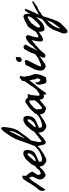

<svg xmlns="http://www.w3.org/2000/svg" viewBox="976 -1821 1180 3302"><g transform="rotate(-90 1566.0 -170.0)"><path d="M284.2 -77.1Q288.1 -82.5 290 -84.5Q292.5 -86.9 295.9 -88.9Q308.1 -114.7 327.9 -129.9Q347.7 -145 370.1 -164.1Q375 -164.1 378.4 -167.5Q381.8 -170.9 386.7 -172.9Q392.6 -178.2 397.9 -181.6Q402.3 -184.6 405.3 -189.5Q416.5 -194.8 426.3 -204.1Q436.5 -213.4 446.3 -220.7Q454.1 -222.7 462.9 -218.8Q466.8 -210.9 465.8 -202.1Q464.8 -193.4 456.1 -192.4Q453.1 -189.5 449.7 -186.5Q446.3 -183.6 441.4 -182.6Q431.6 -180.7 428.7 -174.8Q428.2 -165.5 426.3 -163.6Q424.3 -161.6 423.8 -160.2Q413.1 -142.1 399.9 -129.2Q386.7 -116.2 375 -97.7Q369.6 -94.2 366.2 -86.9Q348.6 -77.1 340.3 -71.8Q332 -66.4 325.2 -58.6Q319.3 -55.2 319.3 -52.7Q319.3 -50.8 317.4 -48.8Q307.6 -40.5 306.2 -36.6Q304.7 -32.7 301.8 -30.3Q296.9 -26.9 293.2 -23.7Q289.6 -20.5 287.1 -18.1Q281.2 -12.2 274.4 -9.8Q266.1 -2.9 250 6.6Q233.9 16.1 216.8 21.2Q199.7 26.4 188.5 21.5L181.6 16.1Q179.7 14.6 174.8 11.7Q168.5 3.9 160.6 -1.5Q153.8 -6.3 147.5 -15.6Q140.1 -25.9 138.2 -36.6Q136.2 -47.9 130.9 -58.6Q128.4 -84 134.8 -100.6Q140.1 -117.2 146.5 -131.6Q152.8 -146 160.6 -158.2Q175.8 -181.6 181.6 -213.9Q170.9 -224.6 169.4 -233.9Q168.9 -238.8 167.5 -245.1Q166 -251.5 164.1 -259.8Q138.7 -243.2 117.2 -217.8Q95.7 -192.4 79.1 -166L67.4 -144.5Q62.5 -135.3 55.7 -127Q50.8 -122.1 50.8 -120.6Q50.8 -119.1 48.8 -117.2Q44.9 -112.3 42.5 -108.9Q40 -105.5 39.1 -103.5Q38.1 -101.6 37.1 -99.9Q36.1 -98.1 35.2 -96.7Q32.2 -92.8 30.3 -90.8Q28.3 -88.9 25.4 -85Q11.7 -65.4 0.5 -48.3L-22.5 -13.7Q-27.8 -5.4 -31.2 2.9Q-34.7 11.7 -41 18.6Q-50.8 19.5 -52.2 15.6Q-53.7 11.7 -51.8 8.8Q-63.5 1 -64.9 -21.5Q-66.4 -43.9 -60.5 -57.6Q-63.5 -66.4 -62.5 -67.4Q-61.5 -68.4 -61.5 -70.3Q-48.8 -87.9 -35.6 -105.5Q-22.5 -123 -7.8 -138.7Q-5.4 -142.1 -2.9 -145.5Q-0.5 -148.9 1.5 -152.3Q6.3 -159.7 11.7 -165Q20 -179.2 31.7 -194.3Q43.5 -209 50.8 -224.6Q56.2 -230 58.1 -235.4Q60.5 -241.2 66.4 -245.1Q69.8 -251 72.5 -256.6Q75.2 -262.2 77.1 -267.6Q80.1 -276.9 87.9 -286.1Q89.8 -293 92.8 -296.9Q95.7 -300.8 100.6 -305.7Q101.1 -310.1 106 -314Q110.8 -317.9 113.3 -322.3Q115.7 -329.1 118.2 -331.1Q121.1 -333.5 121.1 -337.9Q126 -342.8 130.9 -348.1Q135.7 -353.5 139.6 -361.3Q153.3 -369.1 158.7 -369.1Q164.1 -369.1 167 -374Q170.9 -374 175.5 -374Q180.2 -374 185.5 -374.5Q196.8 -375.5 197.3 -367.2Q197.8 -365.2 197.3 -362.3Q196.8 -360.8 196.3 -359.4Q195.8 -357.9 195.3 -356.4Q195.8 -347.7 195.3 -347.2Q194.3 -346.2 194.3 -345.7Q193.4 -341.8 193.8 -338.9Q194.3 -336.4 194.3 -330.1Q193.8 -326.2 193.4 -323.2Q192.9 -320.3 192.4 -317.9Q191.4 -313 196.3 -306.6Q198.7 -303.2 202.1 -301.3Q205.6 -299.3 209 -294.9Q211.4 -292.5 212.4 -289.1Q213.4 -285.6 215.8 -283.2Q217.8 -280.8 221.7 -278.3Q225.6 -275.9 227.5 -271.5Q232.9 -267.6 231 -266.6Q229.5 -265.6 235.4 -262.7Q246.6 -248.5 252 -232.4Q258.3 -220.2 262.7 -212.9Q267.6 -205.1 262.7 -197.3Q259.8 -194.3 255.9 -185.5Q251.5 -181.2 248 -175.8Q246.1 -172.4 245.1 -168.5Q244.6 -165 242.2 -162.1Q233.4 -147.9 224.1 -136.7Q214.8 -125.5 208 -112.3Q208.5 -84.5 218.8 -71.3Q230.5 -57.6 233.4 -57.6Q239.7 -56.6 247.1 -61.5L259.8 -69.3Q261.7 -70.3 263.4 -71.3Q265.1 -72.3 266.6 -73.2Q269.5 -75.2 273.4 -76.2Q283.7 -79.6 283.2 -78.6Q282.7 -77.1 284.2 -77.1Z M388.7 -215.8Q395 -219.2 404.3 -230.7Q413.6 -242.2 422.4 -253.2Q431.2 -264.2 435.5 -265.6Q438.5 -270.5 440.9 -273.9Q443.4 -277.3 448.2 -280.3Q456.1 -294.4 468.8 -304.2Q481.9 -314.5 493.2 -326.2Q502.4 -330.1 512 -335Q521.5 -339.8 530.8 -346.2Q549.8 -358.9 573.2 -359.4Q584 -354.5 594.2 -356.4Q604 -358.4 613.3 -351.6Q618.7 -342.3 622.1 -340.3Q625.5 -338.4 627.9 -335Q631.8 -322.8 633.8 -318.8Q636.2 -314.9 636.7 -310.5Q637.2 -303.2 637.7 -298.1Q638.2 -293 638.7 -289.6Q639.2 -283.2 638.7 -277.3Q635.7 -252.4 628.9 -227.5Q627.9 -224.6 627 -221.7Q626 -218.8 625 -215.3Q623 -209 620.1 -204.1Q612.8 -194.8 609.9 -189Q605.5 -181.2 603.5 -178.7Q597.7 -172.9 592.5 -168Q587.4 -163.1 583 -159.2Q578.6 -156.7 574.2 -154.1Q569.8 -151.4 565.4 -148.4Q557.1 -143.1 545.9 -140.6L537.1 -135.3Q532.7 -132.3 527.3 -131.8Q518.6 -125.5 507.8 -121.6Q502.9 -119.6 497.8 -117.7Q492.7 -115.7 487.3 -113.3Q480 -110.4 474.6 -106.4Q469.2 -102.5 460.9 -98.6Q456.5 -97.2 446.8 -95.2Q437.5 -93.8 433.6 -91.8Q438.5 -82 437.5 -67.4Q437 -53.7 442.4 -43Q455.1 -40 470.2 -38.6Q485.4 -37.1 499 -39.1Q501.5 -39.6 504.2 -40.5Q506.8 -41.5 509.8 -42.5Q512.7 -43.5 515.6 -44.4Q518.6 -45.4 521.5 -45.9Q532.2 -47.9 542.5 -50.8Q552.7 -53.7 560.5 -58.6Q588.9 -68.4 615.2 -85Q641.6 -101.6 661.1 -121.1Q672.9 -128.9 687 -142.6Q701.2 -156.2 709 -168Q723.6 -183.6 734.9 -192.4Q746.1 -201.2 755.9 -200.2Q763.7 -200.2 771 -190.9Q778.3 -181.6 769.5 -170.9Q760.3 -165 749 -153.3Q738.3 -141.6 726.6 -136.7Q718.3 -131.3 704.6 -115.2Q691.4 -100.1 682.6 -91.8Q680.7 -89.8 678.2 -87.4Q675.8 -85 672.4 -82.5Q666 -77.6 662.1 -72.3Q647 -59.6 632.8 -50.8Q627.4 -52.7 624 -48.8Q619.6 -43.5 616.2 -41Q614.7 -40 613.3 -39.1Q611.8 -38.1 609.9 -37.1Q607.9 -36.1 606.4 -35.2Q605 -34.2 603.5 -33.2Q595.7 -26.4 586.4 -19.5Q577.1 -12.7 567.4 -7.8Q557.6 -2 547.9 3.2Q538.1 8.3 528.3 12.2Q518.6 16.1 509 21.5Q499.5 26.9 490.2 33.2L479.5 34.7Q477.1 35.2 474.6 35.4Q472.2 35.6 469.7 36.1Q464.4 38.1 459.5 38.1Q454.6 38.1 447.3 36.1Q415 27.3 394.5 4.9Q391.6 2 388.4 -0.7Q385.3 -3.4 381.8 -5.9Q374 -11.7 371.1 -16.6Q366.7 -23.9 362.1 -39.6Q357.4 -55.2 354 -71.5Q350.6 -87.9 350.6 -96.7Q353.5 -102.5 356.9 -116.9Q360.4 -131.3 362.8 -145.8Q365.2 -160.2 365.2 -166Q367.2 -168 372.8 -179Q378.4 -189.9 383.5 -201.4Q388.7 -212.9 388.7 -215.8ZM545.9 -278.3Q539.1 -269.5 532.2 -261.7Q525.4 -253.9 516.6 -247.1Q510.7 -236.3 502.9 -227.5Q495.1 -218.8 487.3 -210.9Q483.4 -203.1 478.5 -198.7Q473.6 -194.3 467.8 -189.5Q461.4 -178.7 452.1 -168.9Q442.9 -159.2 448.2 -146.5Q459 -144.5 469.7 -149.4Q480.5 -154.3 488.3 -158.2Q492.2 -160.6 496.3 -162.6Q500.5 -164.6 504.4 -166.5Q508.3 -168.5 512.2 -170.4Q516.1 -172.4 519.5 -174.8L544.9 -200.2Q550.8 -205.6 556.6 -212.9Q559.1 -216.3 561.8 -220Q564.5 -223.6 567.4 -227.5Q569.8 -238.3 575.2 -247.6Q581.1 -257.3 580.1 -267.6Q579.6 -272 576.7 -277.8Q573.7 -283.7 573.2 -287.1Q563 -287.1 558.1 -283.7Q555.7 -281.7 552.5 -280.5Q549.3 -279.3 545.9 -278.3Z M1018.6 -230.5Q1028.3 -228 1032.7 -223.6Q1036.1 -220.2 1036.1 -215.8Q1028.3 -205.1 1026.9 -201.7Q1025.4 -198.2 1020.5 -196.3Q1014.2 -186.5 1007.1 -178Q1000 -169.4 991.7 -161.6Q976.6 -147 961.9 -127.9Q955.6 -121.6 953.1 -118.2Q950.7 -114.7 944.3 -108.4Q932.6 -100.1 924.8 -91.3Q920.4 -86.4 915.8 -82.3Q911.1 -78.1 906.2 -74.2Q903.8 -72.3 901.6 -70.6Q899.4 -68.8 897 -66.9Q895 -64.9 892.6 -63Q890.1 -61 887.7 -58.6Q883.8 -54.7 878.9 -50.8Q877 -49.3 874.8 -47.6Q872.6 -45.9 870.1 -43.9Q864.3 -37.1 858.4 -30.3Q852.5 -23.4 846.7 -15.6Q836.4 -10.7 827.1 -3.9Q818.4 2.4 806.6 7.8Q801.8 10.7 797.4 17.1Q793.5 22.9 786.1 25.4Q778.3 28.3 769.5 26.9Q760.7 25.4 754.9 22.5Q748.5 18.1 747.1 17.6Q743.2 16.6 742.2 16.6Q732.9 3.4 729.5 -11.2Q727.5 -19 725.3 -26.9Q723.1 -34.7 720.7 -43Q718.8 -47.9 717.8 -53.2Q716.8 -58.6 715.8 -65.4L714.4 -73.2Q713.9 -75.2 713.4 -77.4Q712.9 -79.6 711.9 -82Q710 -86.9 708 -92.3Q706.1 -97.7 705.1 -103.5Q703.1 -115.2 703.6 -126.5Q704.1 -137.7 706.1 -148.4Q711.9 -180.7 723.1 -210Q734.4 -239.3 746.1 -265.6Q748.5 -277.8 751.5 -284.2Q754.4 -290.5 757.8 -301.8Q762.2 -307.1 764.6 -317.4Q765.6 -321.8 766.8 -326.2Q768.1 -330.6 769.5 -335Q771 -338.9 772.9 -343Q774.9 -347.2 776.9 -352.1Q780.8 -360.8 783.2 -370.1Q786.6 -381.3 788.6 -389.6Q789.6 -394.5 791.3 -398.9Q793 -403.3 794.9 -407.2Q798.8 -417.5 802.5 -427.2Q806.2 -437 809.6 -446.3Q813 -455.6 816.7 -464.8Q820.3 -474.1 824.2 -483.4Q825.2 -486.3 826.2 -489.3Q827.1 -492.2 828.1 -495.1Q830.1 -500.5 834 -505.9Q836.4 -512.7 838.9 -516.1Q842.8 -522 844.7 -525.4Q844.7 -530.8 848.1 -532.7Q850.6 -534.2 853.5 -539.1Q858.9 -547.4 860.8 -554.7Q862.8 -562 868.2 -570.3L879.9 -585Q880.9 -586.9 881.8 -588.9Q882.8 -590.8 883.8 -592.8Q886.2 -596.7 889.6 -599.6Q900.9 -617.2 913.1 -634.8L939.5 -671.9Q948.2 -685.5 959 -697.8Q969.7 -710 981.4 -721.7Q985.4 -726.6 990.7 -732.4Q996.1 -738.3 1002 -739.3Q1011.2 -740.2 1021.5 -737.3Q1024.4 -732.4 1026.9 -727.1Q1029.3 -721.7 1031.2 -714.8Q1033.2 -684.6 1029.3 -656.2Q1025.4 -627.9 1020.5 -600.6Q1019.5 -594.2 1020 -591.3Q1020.5 -588.4 1019.5 -582Q1017.6 -576.2 1014.6 -566.9Q1011.7 -557.6 1009.8 -549.8Q1009.8 -536.6 1003.9 -525.4Q998 -514.6 996.1 -503.9Q993.2 -502 992.7 -497.6Q992.2 -493.2 989.3 -491.2Q986.8 -480 982.9 -471.7Q978.5 -462.9 975.6 -454.1Q968.3 -443.8 960.9 -434.1Q953.6 -424.3 945.8 -414.6Q938 -405.3 930.9 -395.3Q923.8 -385.3 917 -375Q899.9 -349.1 881.3 -326.2Q862.8 -303.2 845.7 -277.3Q832 -265.1 824.2 -252.9Q815.9 -239.7 801.8 -228.5Q799.3 -218.8 797.1 -208Q794.9 -197.3 792.5 -186Q790.5 -174.8 788.1 -163.1Q785.6 -151.4 783.2 -139.6Q782.7 -133.3 780.3 -126.5Q779.3 -123 778.3 -119.9Q777.3 -116.7 776.4 -113.3Q774.4 -106.4 775.4 -96.7Q775.9 -87.9 772.5 -80.1Q773.9 -76.2 774.9 -68.8Q775.4 -62.5 778.3 -57.6Q783.7 -48.8 790 -48.8Q797.4 -52.7 797.9 -52.2Q798.3 -51.8 800.8 -52.7Q805.7 -55.7 810.5 -60.5Q815.4 -65.4 819.3 -69.3Q824.7 -71.8 826.7 -73.7Q828.1 -75.2 832 -78.1Q835 -80.1 837.4 -81.1Q839.8 -82 841.8 -84Q856 -98.6 868.2 -106Q880.9 -113.3 888.7 -124L906.2 -134.8Q911.6 -137.7 916.5 -143.1Q920.9 -148.4 927.7 -151.4Q930.7 -155.3 931.6 -156.2Q932.6 -157.2 935.5 -161.1Q941.4 -165 947.3 -168.9Q953.1 -172.9 958.5 -176.8Q963.9 -180.7 970 -184.6Q976.1 -188.5 982.4 -192.4Q984.4 -197.3 988.8 -200.2Q993.2 -203.1 996.1 -206.1Q999 -209 1001 -212.4Q1003.4 -216.3 1007.8 -216.8Q1008.3 -221.2 1012.2 -223.6Q1016.1 -226.1 1018.6 -230.5ZM965.8 -594.7H964.8Q956.1 -592.8 952.6 -585.9Q949.2 -579.1 946.3 -570.3Q944.3 -566.4 942.6 -563.5Q940.9 -560.5 939.9 -558.6Q938 -555.2 938.5 -546.9Q923.3 -522 909.7 -495.8Q896 -469.7 883.3 -442.4Q871.1 -415 858.4 -387.5Q845.7 -359.9 833 -332Q853 -352.1 869.6 -378.9Q877.9 -392.6 887 -404.3Q896 -416 905.3 -425.8Q912.1 -442.4 919.7 -458Q927.2 -473.6 935.5 -487.8Q951.7 -515.1 960.9 -552.7Q957 -564.9 961.9 -573.7Q966.8 -582.5 965.8 -594.7Z M973.6 -215.8Q980 -219.2 989.3 -230.7Q998.5 -242.2 1007.3 -253.2Q1016.1 -264.2 1020.5 -265.6Q1023.4 -270.5 1025.9 -273.9Q1028.3 -277.3 1033.2 -280.3Q1041 -294.4 1053.7 -304.2Q1066.9 -314.5 1078.1 -326.2Q1087.4 -330.1 1096.9 -335Q1106.4 -339.8 1115.7 -346.2Q1134.8 -358.9 1158.2 -359.4Q1168.9 -354.5 1179.2 -356.4Q1189 -358.4 1198.2 -351.6Q1203.6 -342.3 1207 -340.3Q1210.4 -338.4 1212.9 -335Q1216.8 -322.8 1218.8 -318.8Q1221.2 -314.9 1221.7 -310.5Q1222.2 -303.2 1222.7 -298.1Q1223.1 -293 1223.6 -289.6Q1224.1 -283.2 1223.6 -277.3Q1220.7 -252.4 1213.9 -227.5Q1212.9 -224.6 1211.9 -221.7Q1210.9 -218.8 1210 -215.3Q1208 -209 1205.1 -204.1Q1197.8 -194.8 1194.8 -189Q1190.4 -181.2 1188.5 -178.7Q1182.6 -172.9 1177.5 -168Q1172.4 -163.1 1168 -159.2Q1163.6 -156.7 1159.2 -154.1Q1154.8 -151.4 1150.4 -148.4Q1142.1 -143.1 1130.9 -140.6L1122.1 -135.3Q1117.7 -132.3 1112.3 -131.8Q1103.5 -125.5 1092.8 -121.6Q1087.9 -119.6 1082.8 -117.7Q1077.6 -115.7 1072.3 -113.3Q1064.9 -110.4 1059.6 -106.4Q1054.2 -102.5 1045.9 -98.6Q1041.5 -97.2 1031.7 -95.2Q1022.5 -93.8 1018.6 -91.8Q1023.4 -82 1022.5 -67.4Q1022 -53.7 1027.3 -43Q1040 -40 1055.2 -38.6Q1070.3 -37.1 1084 -39.1Q1086.4 -39.6 1089.1 -40.5Q1091.8 -41.5 1094.7 -42.5Q1097.7 -43.5 1100.6 -44.4Q1103.5 -45.4 1106.4 -45.9Q1117.2 -47.9 1127.4 -50.8Q1137.7 -53.7 1145.5 -58.6Q1173.8 -68.4 1200.2 -85Q1226.6 -101.6 1246.1 -121.1Q1257.8 -128.9 1272 -142.6Q1286.1 -156.2 1293.9 -168Q1308.6 -183.6 1319.8 -192.4Q1331.1 -201.2 1340.8 -200.2Q1348.6 -200.2 1356 -190.9Q1363.3 -181.6 1354.5 -170.9Q1345.2 -165 1334 -153.3Q1323.2 -141.6 1311.5 -136.7Q1303.2 -131.3 1289.6 -115.2Q1276.4 -100.1 1267.6 -91.8Q1265.6 -89.8 1263.2 -87.4Q1260.7 -85 1257.3 -82.5Q1251 -77.6 1247.1 -72.3Q1231.9 -59.6 1217.8 -50.8Q1212.4 -52.7 1209 -48.8Q1204.6 -43.5 1201.2 -41Q1199.7 -40 1198.2 -39.1Q1196.8 -38.1 1194.8 -37.1Q1192.9 -36.1 1191.4 -35.2Q1189.9 -34.2 1188.5 -33.2Q1180.7 -26.4 1171.4 -19.5Q1162.1 -12.7 1152.3 -7.8Q1142.6 -2 1132.8 3.2Q1123 8.3 1113.3 12.2Q1103.5 16.1 1094 21.5Q1084.5 26.9 1075.2 33.2L1064.5 34.7Q1062 35.2 1059.6 35.4Q1057.1 35.6 1054.7 36.1Q1049.3 38.1 1044.4 38.1Q1039.6 38.1 1032.2 36.1Q1000 27.3 979.5 4.9Q976.6 2 973.4 -0.7Q970.2 -3.4 966.8 -5.9Q959 -11.7 956.1 -16.6Q951.7 -23.9 947 -39.6Q942.4 -55.2 939 -71.5Q935.5 -87.9 935.5 -96.7Q938.5 -102.5 941.9 -116.9Q945.3 -131.3 947.8 -145.8Q950.2 -160.2 950.2 -166Q952.1 -168 957.8 -179Q963.4 -189.9 968.5 -201.4Q973.6 -212.9 973.6 -215.8ZM1130.9 -278.3Q1124 -269.5 1117.2 -261.7Q1110.4 -253.9 1101.6 -247.1Q1095.7 -236.3 1087.9 -227.5Q1080.1 -218.8 1072.3 -210.9Q1068.4 -203.1 1063.5 -198.7Q1058.6 -194.3 1052.7 -189.5Q1046.4 -178.7 1037.1 -168.9Q1027.8 -159.2 1033.2 -146.5Q1043.9 -144.5 1054.7 -149.4Q1065.4 -154.3 1073.2 -158.2Q1077.1 -160.6 1081.3 -162.6Q1085.4 -164.6 1089.4 -166.5Q1093.3 -168.5 1097.2 -170.4Q1101.1 -172.4 1104.5 -174.8L1129.9 -200.2Q1135.7 -205.6 1141.6 -212.9Q1144 -216.3 1146.7 -220Q1149.4 -223.6 1152.3 -227.5Q1154.8 -238.3 1160.2 -247.6Q1166 -257.3 1165 -267.6Q1164.6 -272 1161.6 -277.8Q1158.7 -283.7 1158.2 -287.1Q1147.9 -287.1 1143.1 -283.7Q1140.6 -281.7 1137.5 -280.5Q1134.3 -279.3 1130.9 -278.3Z M1596.7 -271.5 1595.7 -263.7Q1596.7 -260.3 1593.8 -252Q1588.9 -246.1 1587.9 -239.3Q1585.9 -235.4 1584.5 -232.4Q1583 -229.5 1582 -224.6Q1580.1 -218.8 1580.6 -210.9Q1581.1 -207 1580.8 -203.4Q1580.6 -199.7 1580.1 -196.3Q1578.1 -185.5 1577.1 -175.3Q1576.2 -165 1575.2 -154.3Q1575.2 -143.6 1573.2 -129.9Q1571.3 -116.2 1569.3 -105.5Q1573.7 -97.7 1574.2 -90.8Q1574.7 -83.5 1581.1 -78.1Q1600.6 -81.1 1612.3 -87.4Q1624 -93.8 1634.8 -105.5Q1642.6 -108.9 1647 -112.3Q1650.9 -115.7 1658.2 -120.1L1666 -127.9Q1677.7 -134.3 1679.2 -135.7Q1680.2 -136.7 1681.9 -137.7Q1683.6 -138.7 1685.5 -139.6Q1702.1 -150.4 1710.9 -162.1Q1718.3 -168 1723.1 -174.3Q1727.1 -179.7 1738.3 -184.6Q1744.6 -192.4 1752.4 -197.8Q1760.3 -203.1 1766.6 -210.9Q1772 -210.9 1774.4 -209Q1775.9 -208 1777.6 -207Q1779.3 -206.1 1781.2 -205.1Q1784.2 -197.3 1782.2 -189Q1780.3 -180.7 1775.4 -173.8Q1770.5 -167.5 1770.5 -166Q1770.5 -165 1769.5 -164.1Q1766.6 -160.6 1762.2 -156.7Q1757.8 -153.3 1754.9 -149.4Q1750 -140.6 1747.1 -140.6Q1744.1 -140.6 1742.2 -138.7Q1733.4 -133.3 1730 -130.9Q1726.1 -127.4 1718.8 -123Q1708.5 -117.7 1706.1 -115.2Q1703.6 -112.8 1702.1 -112.3Q1690.4 -99.1 1679.2 -90.3Q1668.9 -82.5 1657.2 -68.4Q1653.3 -65.4 1649.4 -62.5Q1645.5 -59.6 1642.6 -54.7Q1633.8 -48.8 1628.4 -43Q1623 -37.1 1616.2 -29.3Q1610.4 -26.4 1603.5 -21Q1595.2 -14.6 1588.9 -11.7Q1586.4 -10.3 1580.6 -7.3Q1575.7 -4.9 1571.3 -4.9Q1560.1 -2.9 1549.8 -6.8Q1540.5 -10.3 1531.2 -12.7Q1527.3 -18.6 1521.5 -22.5Q1512.7 -33.2 1508.8 -47.9Q1504.9 -62.5 1501 -79.1Q1492.2 -73.2 1486.3 -66.4Q1480.5 -59.1 1468.8 -53.7Q1459 -44.4 1448.7 -35.4Q1438.5 -26.4 1427.2 -18.1Q1416.5 -9.8 1405.3 -0.7Q1394 8.3 1382.8 17.6Q1375 25.4 1372.1 23.4Q1363.3 34.2 1340.8 30.3Q1333 26.4 1323.2 23.4Q1316.4 21.5 1307.6 17.6Q1291 14.6 1279.8 2.9Q1268.6 -8.8 1260.7 -24.4Q1257.8 -32.7 1256.3 -39.1Q1255.9 -42.5 1254.9 -46.4Q1253.9 -50.3 1252.9 -54.7Q1252.4 -63 1250 -67.9Q1248 -73.2 1250 -78.1Q1248 -80.6 1249 -84.5Q1250 -89.4 1250 -91.8Q1249 -105.5 1252.4 -121.1Q1255.9 -136.7 1261.7 -149.4Q1264.6 -154.3 1269.5 -159.2Q1272 -162.1 1272.5 -165Q1272.9 -167.5 1275.4 -169.9Q1277.8 -172.9 1281.2 -175.8Q1286.1 -179.7 1288.1 -181.6Q1290.5 -185.1 1293.2 -188.2Q1295.9 -191.4 1299.3 -193.8Q1302.7 -196.3 1305.7 -199.2Q1308.6 -202.1 1311.5 -205.1Q1314.9 -208.5 1316.9 -211.9Q1319.3 -215.8 1324.2 -217.8Q1328.1 -224.6 1333 -229Q1337.9 -233.4 1343.8 -238.3Q1360.4 -258.3 1384.8 -272.5Q1409.7 -286.6 1428.7 -303.7Q1435.5 -306.6 1440.4 -310.5Q1445.3 -314.5 1450.2 -318.4Q1462.4 -329.1 1476.6 -325.2L1502 -318.4Q1511.7 -309.6 1521 -300.8Q1530.3 -292 1537.1 -281.2Q1540.5 -281.7 1544.4 -282Q1548.3 -282.2 1552.7 -281.7Q1561.5 -280.8 1571.3 -283.2Q1574.2 -283.2 1577.1 -284.7Q1580.1 -286.1 1582 -286.1Q1596.7 -281.2 1596.7 -271.5ZM1467.8 -256.8Q1441.4 -244.1 1419.9 -227.1Q1398.4 -210 1378.9 -190.4Q1376.5 -188 1373.8 -185.8Q1371.1 -183.6 1368.7 -181.2Q1366.2 -179.2 1363.8 -176.8Q1361.3 -174.3 1359.4 -171.9Q1355.5 -167 1352.1 -160.2Q1348.6 -153.3 1345.7 -147.5Q1344.7 -145.5 1343.8 -143.8Q1342.8 -142.1 1341.8 -141.1Q1340.8 -140.1 1339.8 -138.7Q1338.9 -137.2 1337.9 -135.7Q1335.9 -130.9 1336.4 -126Q1336.9 -122.6 1336.9 -115.2V-105.5Q1336.9 -102.5 1337.9 -95.7Q1340.8 -85 1340.8 -74.2Q1340.8 -66.4 1342.3 -55.2Q1343.8 -43.9 1349.6 -40Q1356 -36.1 1361.8 -38.1Q1368.7 -40.5 1373 -41Q1407.2 -67.4 1437.5 -96.2Q1467.8 -125 1491.2 -161.1Q1489.3 -185.1 1490.7 -210.4Q1492.2 -234.4 1486.3 -254.9Q1482.4 -257.3 1477.1 -256.3Q1473.1 -255.9 1467.8 -256.8Z M1800.8 -148.4 1806.6 -143.6Q1809.1 -139.6 1805.2 -132.8Q1803.2 -129.4 1802 -126.5Q1800.8 -123.5 1799.8 -121.1Q1800.3 -119.1 1800.8 -117.4Q1801.3 -115.7 1801.8 -114.7Q1802.7 -111.8 1800.8 -108.4Q1807.6 -103 1809.6 -97.2Q1812 -89.4 1816.4 -84Q1822.3 -77.6 1826.7 -74.2Q1832 -70.8 1836.9 -65.4Q1842.3 -68.4 1844.7 -68.4Q1848.1 -68.4 1852.5 -70.3Q1860.8 -81.1 1866.2 -97.7Q1867.2 -101.6 1868.2 -106.4Q1869.1 -111.3 1869.1 -115.2Q1868.7 -127.9 1861.3 -141.6Q1854 -155.8 1850.6 -168Q1846.7 -176.3 1848.1 -185.5Q1849.6 -195.8 1847.7 -203.1Q1847.2 -208 1844.7 -210.9Q1843.8 -212.4 1842.8 -214.1Q1841.8 -215.8 1840.8 -217.8Q1838.9 -226.1 1839.4 -235.4Q1840.3 -245.1 1835 -252Q1829.1 -246.1 1816.4 -229.7Q1803.7 -213.4 1791.3 -197.3Q1778.8 -181.2 1773.4 -175.8Q1771 -172.4 1768.3 -169.2Q1765.6 -166 1762.7 -163.6Q1759.8 -161.1 1757.1 -158Q1754.4 -154.8 1752 -151.4Q1736.3 -131.8 1728.8 -122.6Q1721.2 -113.3 1713.9 -103.5Q1706.5 -93.8 1690.4 -72.3Q1685.1 -64.5 1672.1 -46.9Q1659.2 -29.3 1647.2 -12.9Q1635.3 3.4 1632.8 8.8Q1627 18.6 1617.7 25.9Q1608.4 33.2 1595.7 33.2Q1595.7 32.7 1593.8 25.6Q1591.8 18.6 1590.1 11Q1588.4 3.4 1587.9 2.9Q1590.8 -2.9 1592.3 -8.8Q1593.8 -14.2 1600.6 -19.5Q1602.5 -25.9 1611.8 -40.8Q1621.1 -55.7 1633.3 -73Q1645.5 -90.3 1656 -105Q1666.5 -119.6 1669.9 -125Q1676.3 -131.3 1688.2 -147Q1700.2 -162.6 1712.2 -178.5Q1724.1 -194.3 1729.5 -201.2Q1733.9 -214.4 1747.8 -234.1Q1761.7 -253.9 1777.6 -274.7Q1793.5 -295.4 1803.7 -310.5Q1808.6 -318.4 1812 -324.2Q1815.4 -330.1 1819.3 -336.9Q1823.2 -340.8 1826.2 -345.7Q1828.1 -353 1824.2 -356.9Q1820.8 -360.8 1821.3 -367.2Q1830.1 -383.8 1838.4 -388.2Q1847.2 -393.1 1855.5 -404.3Q1861.3 -408.2 1864.7 -410.2Q1869.6 -412.6 1874 -417Q1880.9 -423.8 1894.3 -420.7Q1907.7 -417.5 1910.2 -412.1Q1910.6 -409.2 1910.2 -404.3Q1909.7 -401.9 1909.2 -399.4Q1908.7 -397 1908.2 -394.5Q1907.2 -390.1 1906.2 -386.2Q1905.3 -382.3 1904.3 -378.4Q1903.3 -375 1902.3 -370.8Q1901.4 -366.7 1900.4 -362.3Q1898.4 -351.6 1897 -341.8Q1895.5 -332 1903.3 -323.2Q1902.3 -318.4 1903.8 -311.5Q1905.3 -304.7 1907.2 -298.8Q1909.2 -267.6 1918.5 -236.8Q1927.7 -206.1 1938.5 -180.7Q1938.5 -175.8 1939.9 -170.9Q1941.4 -166 1943.4 -161.1Q1946.3 -129.9 1937.5 -99.1Q1933.1 -84 1929 -68.8Q1924.8 -53.7 1920.9 -39.1Q1915 -29.3 1911.1 -16.6Q1907.7 -5.4 1901.4 2Q1896.5 9.8 1892.6 19.5Q1888.7 29.3 1877 35.2Q1870.6 37.1 1863.8 35.2Q1857.4 33.2 1851.6 35.2Q1847.2 35.6 1842.8 37.6Q1839.4 39.1 1835 39.1Q1822.3 41.5 1814 36.6Q1806.6 32.7 1793.9 30.3Q1793.9 27.3 1791 25.9Q1788.1 24.4 1786.1 22.5Q1782.7 7.8 1778.3 0Q1774.9 -6.8 1772.5 -14.6Q1769.5 -25.9 1769.5 -35.6Q1769.5 -46.4 1764.6 -56.6Q1760.7 -65.4 1761.2 -67.4Q1761.7 -69.3 1761.7 -73.2Q1761.7 -85.9 1760.3 -101.1Q1758.8 -116.7 1772.5 -126Q1777.8 -129.9 1779.8 -136.2Q1781.7 -141.6 1788.1 -147.5Q1790 -149.4 1794.4 -149.4Q1797.9 -149.4 1800.8 -148.4Z M2223.6 -489.3 2233.4 -486.3Q2235.4 -483.9 2235.4 -480.5Q2235.4 -478 2238.3 -475.6Q2236.3 -466.8 2234.9 -457.5Q2233.4 -448.2 2233.4 -439.5Q2233.4 -436 2235.8 -432.6Q2238.3 -429.2 2238.3 -426.8Q2233.4 -415.5 2231 -413.1Q2228.5 -410.6 2228.5 -408.2Q2223.6 -406.2 2221.2 -402.3Q2218.8 -398.4 2212.9 -398.4Q2210.9 -395.5 2208.5 -394Q2205.6 -392.1 2205.1 -388.7Q2189 -381.8 2169.9 -389.6Q2164.6 -398.9 2156.2 -402.3Q2143.6 -420.9 2155.3 -446.3Q2157.2 -451.2 2159.7 -456.5Q2162.1 -461.9 2164.1 -463.9Q2174.3 -471.2 2179.7 -473.6Q2181.6 -474.6 2183.8 -475.8Q2186 -477.1 2188 -478.5Q2191.4 -481 2198.2 -483.4Q2201.2 -484.4 2203.6 -484.4Q2207.5 -484.4 2210.9 -486.3Q2212.9 -486.8 2214.6 -487.3Q2216.3 -487.8 2217.8 -488.3Q2221.7 -489.3 2223.6 -489.3ZM2077.1 -56.6 2082 -54.7Q2090.8 -58.6 2103.5 -57.6Q2116.7 -56.6 2124 -61.5Q2128.9 -65.4 2130.9 -67.4Q2133.8 -70.3 2137.7 -69.3Q2153.3 -75.2 2164.1 -81.1Q2175.3 -86.9 2187.5 -89.8Q2195.3 -92.8 2201.2 -98.6Q2221.2 -105 2235.1 -116.7Q2249 -128.4 2265.6 -141.6Q2279.3 -149.4 2288.6 -155.3Q2297.9 -161.1 2308.6 -169.9Q2311 -175.3 2314 -177.2Q2316.4 -178.7 2319.3 -183.6Q2336.9 -183.6 2338.9 -169.9Q2334 -159.2 2325.7 -152.3Q2316.9 -145 2310.5 -136.7Q2302.7 -131.8 2297.9 -127.9Q2293 -124 2288.1 -116.2Q2287.6 -116.2 2282.2 -111.8Q2277.3 -107.4 2276.4 -107.4Q2268.6 -98.1 2264.6 -96.2Q2260.7 -94.2 2251 -85.9Q2244.6 -75.2 2233.4 -68.4Q2212.4 -48.3 2189 -34.7Q2176.8 -27.8 2166 -20.8Q2155.3 -13.7 2145.5 -6.8Q2140.6 -3.9 2138.7 -1.5Q2136.7 1 2131.8 4.9Q2127 8.8 2116.7 12.7Q2106.4 16.6 2098.6 19.5Q2092.3 23.4 2087.9 25.4Q2065.9 26.4 2054.7 18.6Q2042 11.7 2035.2 7.8Q2028.3 3.9 2023.4 -4.9Q2012.2 -10.3 2010.3 -22.9Q2009.3 -29.8 2007.8 -36.1Q2006.3 -42.5 2004.9 -48.8Q2003.9 -53.7 2002.9 -60.1Q2002 -66.4 2002.9 -73.2Q2005.4 -84.5 2005.9 -96.2Q2006.3 -106.9 2010.7 -117.2Q2015.1 -127 2016.1 -138.7Q2017.1 -150.4 2021.5 -160.2Q2027.8 -169.9 2026.9 -170.9Q2026.4 -171.4 2027.3 -173.8L2031.7 -179.7Q2033.2 -181.6 2036.1 -186.5L2042 -201.2Q2046.4 -209.5 2050.8 -214.8Q2055.2 -220.7 2058.6 -231.4Q2061 -238.3 2064 -242.2Q2065.9 -244.6 2067.6 -247.3Q2069.3 -250 2071.3 -252.9Q2073.7 -257.8 2076.2 -265.1Q2077.1 -268.6 2078.4 -271.7Q2079.6 -274.9 2081.1 -278.3Q2084 -286.1 2088.4 -293.9Q2092.8 -301.8 2097.7 -309.6Q2101.6 -317.4 2104.5 -321.3Q2107.4 -325.2 2116.2 -326.2Q2120.6 -327.1 2125 -325.7Q2130.4 -324.2 2134.8 -326.2Q2147.5 -332 2152.3 -332Q2157.2 -332 2159.2 -335Q2169.4 -334.5 2174.8 -328.1Q2180.2 -322.3 2186.5 -316.4Q2180.7 -288.1 2173.3 -272.9Q2166 -257.8 2157.2 -241.2Q2152.3 -233.4 2147.5 -223.6Q2142.6 -213.9 2138.7 -206.1Q2133.8 -195.3 2128.4 -187Q2122.1 -177.2 2119.1 -168L2114.7 -158.7Q2111.8 -152.8 2110.4 -149.4Q2109.4 -146 2108.2 -142.8Q2106.9 -139.6 2105 -137.2Q2103 -134.8 2101.6 -132.1Q2100.1 -129.4 2098.6 -127Q2095.7 -121.1 2092.8 -115.2Q2089.8 -109.4 2087.9 -102.5Q2083 -91.8 2082 -88.4Q2081.5 -87.4 2081.1 -86.2Q2080.6 -85 2080.1 -84Q2078.1 -73.2 2074.2 -66.4Q2070.3 -59.6 2077.1 -56.6Z M2346.7 -120.1Q2354.5 -125 2359.4 -132.8Q2361.8 -136.7 2364.7 -140.6Q2367.7 -144.5 2371.1 -148.4Q2383.8 -163.1 2398.4 -172.9Q2405.3 -183.1 2415.5 -188Q2425.8 -193.4 2431.6 -204.1Q2433.1 -206.1 2435.1 -210Q2437 -213.9 2438.5 -215.8Q2457 -241.7 2478.5 -258.8Q2481.4 -261.2 2484.4 -263.7Q2487.3 -266.1 2489.7 -268.6Q2493.7 -272.5 2502.9 -278.3Q2507.3 -280.8 2511.7 -283.9Q2516.1 -287.1 2520 -291Q2527.8 -298.8 2538.1 -302.7Q2544.4 -305.7 2550.8 -307.1Q2553.7 -308.1 2556.9 -308.8Q2560.1 -309.6 2563.5 -310.5Q2570.3 -312.5 2575.7 -314Q2581.1 -315.4 2587.9 -313.5Q2603.5 -307.1 2611.3 -287.1Q2614.3 -279.8 2608.2 -256.3Q2602.1 -232.9 2593.8 -207.8Q2585.4 -182.6 2582 -168.9Q2580.1 -161.6 2581.1 -160.6Q2582 -159.7 2582 -158.2Q2580.1 -153.3 2579.1 -149.4Q2578.1 -145.5 2577.1 -140.6Q2575.2 -132.8 2574.2 -119.6Q2573.2 -106.4 2575.2 -98.6Q2585 -99.1 2586.4 -100.6Q2587.4 -101.6 2588.9 -101.6Q2592.8 -102.5 2595.2 -102.1Q2597.7 -101.6 2601.6 -102.5Q2621.6 -107.9 2637.7 -124Q2646.5 -127.9 2654.5 -131.8Q2662.6 -135.7 2669.9 -139.6Q2683.6 -149.4 2691.9 -153.8Q2700.2 -158.2 2716.8 -166Q2723.1 -173.3 2733.9 -178.2Q2743.7 -182.6 2752.9 -190.4Q2755.9 -193.4 2757.8 -195.8Q2760.7 -199.7 2763.7 -197.3Q2768.6 -192.4 2770 -187Q2771.5 -181.6 2770.5 -179.7Q2763.2 -172.4 2762.2 -168Q2761.2 -163.6 2759.8 -162.1Q2754.9 -157.2 2745.1 -153.3Q2736.8 -149.9 2734.9 -147Q2732.9 -144 2731.4 -142.6Q2728.5 -139.6 2726.1 -138.2Q2723.6 -136.7 2720.7 -133.8Q2718.8 -130.9 2715.3 -130.4L2709 -128.9Q2703.1 -124 2699.2 -120.1Q2695.3 -116.2 2690.4 -111.3Q2683.1 -104 2680.7 -100.1Q2678.7 -96.7 2669.9 -90.8L2650.4 -79.1Q2636.7 -72.3 2623 -62.5Q2609.4 -52.7 2595.7 -43Q2586.9 -37.6 2575.7 -32.7Q2565.4 -28.3 2556.6 -22.5Q2552.2 -22.5 2551.3 -22.9Q2549.8 -23.9 2545.9 -21.5Q2541 -23.9 2536.1 -22Q2530.8 -19.5 2526.4 -21.5Q2521.5 -25.4 2518.3 -27.8Q2515.1 -30.3 2513.2 -31.2Q2510.3 -33.2 2507.8 -36.1Q2505.9 -41 2506.3 -46.9Q2506.8 -52.7 2503.9 -56.6Q2503.9 -78.1 2505.4 -97.7Q2506.8 -117.2 2511.7 -138.7Q2512.7 -145.5 2516.6 -162.4Q2520.5 -179.2 2522.9 -194.8Q2525.4 -210.4 2521.5 -212.9Q2510.7 -207 2499.5 -195.3Q2494.1 -189.5 2488.8 -184.6Q2483.4 -179.7 2478.5 -175.8L2463.4 -165Q2460 -162.6 2456.1 -159.9Q2452.1 -157.2 2448.2 -154.3Q2441.4 -149.4 2436.5 -144.5Q2431.6 -139.6 2425.8 -132.8Q2422.4 -129.4 2419.2 -126.2Q2416 -123 2413.1 -119.6Q2407.2 -113.3 2399.4 -107.4Q2394.5 -102.5 2392.1 -101.1Q2389.6 -99.6 2385.7 -95.7L2376.5 -86.4Q2372.1 -82 2365.2 -79.1Q2349.6 -58.1 2330.3 -38.6Q2311 -19 2299.8 1Q2288.1 10.7 2274.9 18.1Q2261.7 25.4 2243.2 19.5Q2233.4 13.7 2230.5 9.8Q2227.5 6.3 2223.6 3.9Q2224.6 -6.8 2225.6 -16.6Q2226.6 -26.4 2231.4 -37.1L2237.3 -46.9Q2242.2 -55.2 2243.7 -66.4Q2245.1 -78.1 2250 -86.9Q2255.9 -96.7 2257.3 -103Q2258.8 -108.9 2261.7 -114.3Q2264.2 -120.1 2267.1 -123.5Q2270 -127 2272.5 -132.8Q2274.9 -138.2 2279.3 -144Q2283.7 -149.9 2286.1 -155.3Q2292 -176.3 2301.8 -198.2Q2303.7 -205.1 2305.7 -211.4Q2307.6 -217.8 2310.5 -223.6Q2313 -229 2315.4 -234.4Q2317.9 -239.7 2320.3 -244.6Q2322.8 -250 2325.2 -255.1Q2327.6 -260.3 2330.1 -265.6Q2333 -271.5 2335.4 -275.9Q2337.9 -280.3 2341.8 -285.2Q2343.3 -287.6 2344.7 -290Q2346.2 -292.5 2347.2 -294.9Q2348.1 -297.4 2349.6 -299.8Q2351.1 -302.2 2352.5 -304.7Q2354 -307.1 2355.5 -309.8Q2356.9 -312.5 2357.9 -315.9Q2359.9 -322.3 2365.2 -328.1Q2368.7 -332 2371.3 -335.7Q2374 -339.4 2376 -342.8Q2379.4 -349.1 2388.7 -351.6Q2397 -347.7 2406 -354.7Q2415 -361.8 2420.9 -353.5Q2434.6 -344.7 2439.5 -339.8Q2445.3 -334.5 2447.3 -329.1Q2452.1 -320.3 2448.2 -311Q2444.3 -301.8 2434.6 -294.9Q2431.2 -279.8 2420.9 -263.7Q2416 -256.3 2411.6 -249.3Q2407.2 -242.2 2403.3 -235.4L2395.5 -215.8Q2389.6 -202.1 2383.3 -188.5Q2377 -174.8 2369.1 -162.1Q2362.8 -148.9 2359.6 -145Q2356.4 -141.1 2354.2 -137.5Q2352.1 -133.8 2346.7 -120.1Z M2979.5 -244.1Q2981.4 -242.7 2984.9 -247.6Q2986.8 -250 2988 -252.2Q2989.3 -254.4 2990.2 -255.9Q2992.2 -260.3 2993.7 -265.6Q2995.1 -271 2997.1 -275.4Q3002.9 -286.6 3012.2 -297.9Q3021 -308.6 3026.4 -320.3Q3027.8 -321.8 3030.8 -323.7Q3033.2 -325.2 3035.2 -328.1Q3043 -329.1 3045.9 -330.1Q3048.8 -331.1 3051.8 -333Q3062.5 -330.1 3065.4 -316.4Q3064.9 -309.1 3059.1 -304.2Q3054.2 -299.8 3051.8 -293Q3049.3 -289.1 3050.3 -285.2Q3051.3 -281.2 3048.8 -277.3Q3043.9 -261.2 3035.6 -246.1Q3026.9 -230 3021.5 -214.8Q3016.6 -205.1 3012.2 -195.3Q3007.8 -185.5 3004.9 -174.8Q2994.1 -155.3 2984.4 -133.8Q2975.1 -112.8 2963.9 -89.8Q2973.1 -92.3 2979.5 -97.2Q2986.3 -102.5 2994.1 -107.4L3002.9 -110.8Q3004.9 -111.8 3007.1 -112.5Q3009.3 -113.3 3011.7 -114.3L3023.9 -122.1Q3025.9 -123 3027.6 -124Q3029.3 -125 3031.2 -126L3037.1 -130.4Q3039.1 -131.8 3043.9 -134.8Q3046.4 -137.2 3049.3 -137.7Q3052.2 -138.2 3054.7 -140.6Q3060.5 -143.1 3063.5 -145.5Q3067.4 -148.4 3072.3 -151.4Q3078.1 -154.3 3082.5 -157.2Q3085.9 -159.7 3093.8 -162.1Q3099.6 -164.6 3105.5 -168Q3108.4 -168.9 3111.3 -170.9Q3114.3 -173.3 3116.2 -173.8Q3122.6 -176.3 3123 -176.8Q3124.5 -178.2 3126 -178.7Q3134.8 -181.6 3137.2 -182.6Q3138.2 -183.1 3140.6 -185.5Q3151.9 -193.4 3158.2 -194.8Q3165 -196.8 3176.8 -204.1Q3184.1 -203.1 3187.5 -203.6Q3192.4 -204.1 3196.3 -200.2Q3192.4 -181.6 3182.1 -175.3Q3171.9 -168.9 3160.2 -164.1Q3143.6 -149.4 3131.8 -141.1Q3120.1 -132.8 3101.6 -121.1Q3088.9 -115.7 3081.1 -110.4Q3072.3 -110.4 3067.9 -107.4Q3062 -103.5 3058.6 -101.6Q3055.2 -99.6 3050.3 -98.6Q3045.4 -97.7 3042 -95.7Q3032.2 -89.8 3029.8 -88.9Q3027.8 -88.4 3025.4 -85.9Q3015.6 -72.8 3006.8 -69.3Q2997.6 -65.4 2991.2 -57.6Q2974.6 -52.7 2963.9 -42Q2952.6 -30.8 2938.5 -24.4Q2930.2 -1 2925.3 20.5Q2920.4 43 2912.1 64.5L2896 109.4Q2892.1 120.6 2888.4 132.1Q2884.8 143.6 2881.8 155.3Q2871.1 172.9 2864.3 195.3Q2860.8 206.1 2856.7 216.8Q2852.5 227.5 2847.7 238.3Q2840.3 243.7 2836.4 254.9Q2832.5 266.1 2824.2 272.5Q2819.3 283.2 2810.5 290.5Q2801.8 297.9 2793.9 305.7Q2789.6 310.1 2786.1 315.4Q2774.9 326.7 2760.7 339.4Q2747.1 351.6 2736.3 365.2Q2725.6 372.1 2716.8 379.9Q2708 387.7 2699.2 396.5L2690.9 399.9Q2687.5 401.4 2683.6 398.4Q2673.8 401.4 2663.1 399.4Q2652.3 397.5 2654.3 386.7Q2647.9 381.3 2647.5 378.4Q2647 374.5 2644.5 371.1Q2647.9 363.3 2644.5 356.9Q2640.6 350.1 2640.6 345.7Q2640.6 333 2643.6 321.3Q2646 308.1 2649.9 299.3L2659.2 279.3Q2665 265.6 2669.4 253.4Q2673.8 241.2 2678.7 227.5Q2686 215.3 2688 204.6Q2689.9 192.4 2695.3 180.7Q2697.3 176.8 2699.5 172.9Q2701.7 168.9 2703.6 165.5Q2708.5 157.7 2709 150.4Q2712.9 143.1 2717 136.5Q2721.2 129.9 2726.1 124Q2735.8 112.3 2742.2 97.7Q2767.6 61.5 2800.8 34.7Q2834 7.8 2868.2 -17.6Q2874.5 -25.4 2875.5 -25.9Q2876.5 -26.4 2877.7 -26.9Q2878.9 -27.3 2885.7 -34.2Q2887.2 -34.7 2888.2 -38.1Q2889.2 -41.5 2891.6 -43.9Q2895.5 -54.7 2900.1 -66.7Q2904.8 -78.6 2910.2 -92.3Q2915.5 -106 2919.4 -116.9Q2923.3 -127.9 2925.8 -136.7Q2920.4 -134.3 2918.5 -129.9Q2916.5 -125.5 2913.1 -122.1Q2911.1 -119.1 2908.2 -117.2Q2904.3 -114.3 2903.3 -113.3Q2900.4 -110.4 2898.4 -108.9Q2896.5 -107.4 2893.6 -103.5Q2884.3 -95.7 2874.8 -85.2Q2865.2 -74.7 2855.5 -66.4Q2847.7 -55.7 2839.4 -46.4Q2831.1 -37.1 2820.3 -31.2Q2805.7 -20.5 2790 -13.7Q2774.4 -6.8 2760.7 -2L2747.6 2.4Q2740.2 4.9 2736.3 4.9Q2733.4 5.9 2731.4 5.4Q2729.5 4.9 2725.6 4.9Q2710.9 4.9 2699.2 1Q2696.3 -1 2694.3 -2.4Q2692.4 -3.9 2690.4 -7.8Q2688.5 -9.8 2685.5 -13.2Q2682.6 -16.6 2680.7 -19.5Q2678.7 -23.9 2678.7 -29.8Q2678.7 -35.6 2676.8 -40Q2675.8 -44.9 2674.6 -49.6Q2673.3 -54.2 2671.9 -58.1Q2668.9 -66.9 2670.9 -75.2Q2671.4 -76.7 2671.9 -78.1Q2672.4 -79.6 2672.9 -80.6Q2673.8 -83 2672.9 -85.9Q2672.4 -87.9 2670.4 -91.8Q2668.5 -95.7 2668 -97.7Q2663.1 -105.5 2663.1 -110.4Q2662.6 -115.7 2664.6 -120.6Q2667 -126.5 2665 -129.9Q2668.5 -137.2 2670.4 -143.6Q2672.9 -150.4 2677.7 -156.2Q2685.1 -167 2687 -172.4Q2688 -175.8 2689.7 -178.5Q2691.4 -181.2 2693.4 -183.6Q2699.2 -193.4 2703.6 -199.2Q2709 -206.1 2713.9 -213.9Q2732.4 -246.1 2754.9 -272.5Q2758.3 -274.4 2761.7 -275.4Q2764.6 -276.4 2765.6 -280.3Q2788.1 -291 2808.6 -303.7Q2819.8 -306.6 2827.6 -314Q2835.9 -321.8 2846.7 -325.2Q2855 -328.6 2865.2 -335Q2875 -341.3 2885.7 -341.8Q2895.5 -341.8 2900.4 -344.7Q2905.3 -347.7 2910.2 -350.6Q2923.8 -358.4 2941.4 -357.4Q2949.7 -349.6 2957.5 -345.7Q2965.3 -342.3 2970.7 -333Q2972.2 -330.6 2973.1 -323.2L2974.6 -310.5Q2976.6 -305.7 2978 -300.3Q2979.5 -294.9 2980.5 -290Q2981.4 -276.9 2980 -266.6Q2978.5 -256.3 2979.5 -244.1ZM2928.7 -285.2H2927.7Q2924.3 -282.2 2919.4 -282.2Q2914.6 -282.2 2911.1 -280.3Q2909.7 -278.8 2906.7 -276.9Q2903.8 -274.9 2902.3 -273.4Q2897.9 -271 2893.3 -269Q2888.7 -267.1 2883.3 -265.1Q2872.1 -261.2 2865.2 -256.8Q2860.8 -253.9 2857.4 -248.5Q2854.5 -244.1 2849.6 -241.2Q2846.7 -239.3 2843.8 -237.5Q2840.8 -235.8 2837.4 -234.4Q2831.1 -231.4 2826.2 -226.6Q2823.2 -223.6 2821.8 -220.7Q2820.3 -217.8 2815.4 -217.8Q2804.7 -197.8 2789.1 -180.7Q2772.9 -162.6 2763.7 -142.6Q2758.8 -140.6 2757.3 -135.7Q2756.3 -131.8 2752.9 -126Q2742.2 -106.9 2744.6 -96.2Q2745.6 -91.3 2746.6 -86.2Q2747.6 -81.1 2748 -76.2Q2753.9 -68.4 2764.2 -71.8Q2774.4 -75.2 2782.2 -80.1Q2792 -86.9 2801.3 -95.2Q2810.5 -103.5 2820.3 -112.3Q2830.1 -120.1 2838.4 -129.4Q2846.7 -138.7 2854.5 -147.5Q2856.9 -150.9 2862.3 -155.3Q2867.7 -159.7 2870.1 -163.1Q2876.5 -169.4 2878.9 -172.4Q2882.8 -176.8 2887.7 -179.7Q2891.6 -185.1 2895 -190.2Q2898.4 -195.3 2901.9 -200.2Q2905.3 -205.1 2908.7 -209.7Q2912.1 -214.4 2916 -218.8Q2921.4 -231.4 2926.3 -242.2Q2928.7 -247.6 2931.2 -253.2Q2933.6 -258.8 2935.5 -264.6Q2933.6 -269 2933.6 -275.9Q2933.6 -282.2 2928.7 -285.2ZM2848.6 68.4Q2846.2 68.8 2843.3 71.8Q2841.8 73.2 2836.9 77.1Q2827.1 86.9 2817.9 97.2Q2808.6 107.4 2800.8 120.1Q2792 132.3 2780.8 144.5Q2769 156.7 2765.6 170.9Q2754.9 187.5 2746.6 205.1Q2738.3 222.7 2733.4 244.1Q2732.4 250 2731.4 254.6Q2730.5 259.3 2729.5 262.7Q2727.5 269 2726.6 276.4Q2732.4 270.5 2738.8 264.2Q2745.1 257.8 2750 252Q2752 250 2753.4 247.1Q2754.9 244.1 2756.8 242.2Q2762.7 233.9 2768.8 225.8Q2774.9 217.8 2781.2 210Q2793.9 194.3 2804.7 177.7Q2809.6 171.9 2813.5 166.5Q2817.4 161.1 2821.3 155.3Q2839.4 130.9 2848.6 103Q2858.4 75.2 2869.1 45.9Q2866.2 48.8 2863.3 51.3Q2860.4 53.7 2857.9 56.2Q2851.6 61.5 2848.6 68.4Z"/></g></svg>

Font: Taprom
Style: Regular
Weight: 400
Designer: Danh Hong
Version: Version 8.002; ttfautohint (v1.8.3)